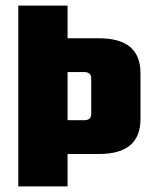

<svg xmlns="http://www.w3.org/2000/svg" viewBox="-20 -662 574 682"><path d="M220 -526H332Q479 -526 479 -402V-239Q479 -115 332 -115H220V0H45V-642H220ZM304 -257V-384Q304 -406 279 -406H220V-235H279Q304 -235 304 -257Z"/></svg>

Font: Teko
Style: Bold
Weight: 700
Designer: Manushi Parikh, Jonny Pinhorn
Foundry: Indian Type Foundry
Version: Version 1.106;PS 1.0;hotconv 1.0.78;makeotf.lib2.5.61930; tt